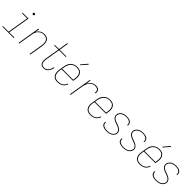

<svg xmlns="http://www.w3.org/2000/svg" viewBox="437 -2432 4125 4125"><g transform="rotate(45 2500.0 -369.0)"><path d="M371 0H21V-18H194L274 -502H117V-520H297L214 -18H371ZM309 -644Q303 -644 297.5 -646Q292 -648 288 -652.5Q284 -657 283.5 -663.5Q283 -670 284 -676Q284 -681 286.5 -685Q289 -689 293 -691.5Q297 -694 301 -695.5Q305 -697 310 -697Q316 -697 321.5 -694.5Q327 -692 331 -687.5Q335 -683 336 -676.5Q337 -670 336 -664Q335 -659 332.5 -655Q330 -651 326.5 -648.5Q323 -646 318.5 -645Q314 -644 309 -644Z M516 0 602 -520H622L605 -421Q617 -445 636.5 -466.5Q656 -488 679 -502Q702 -516 728.5 -522Q755 -528 781 -528Q808 -528 833 -521Q858 -514 877.5 -498.5Q897 -483 908.5 -460.5Q920 -438 924.5 -412.5Q929 -387 928 -360.5Q927 -334 923 -307L872 0H852L903 -310Q907 -334 908.5 -358Q910 -382 906 -405Q902 -428 891.5 -448.5Q881 -469 864 -483Q847 -497 824 -503.5Q801 -510 777 -510Q755 -510 731.5 -505Q708 -500 687.5 -488Q667 -476 649.5 -458.5Q632 -441 620 -420Q608 -399 601 -376.5Q594 -354 591 -331L536 0Z M1277 8Q1256 8 1236 2.5Q1216 -3 1201 -15.5Q1186 -28 1177 -46Q1168 -64 1164.5 -84Q1161 -104 1162 -125Q1163 -146 1166 -167L1222 -502H1098L1099 -520H1225L1260 -735H1280L1245 -520H1449L1448 -502H1242L1186 -164Q1183 -146 1182 -127.5Q1181 -109 1183.5 -92Q1186 -75 1193.5 -59Q1201 -43 1213.5 -31.5Q1226 -20 1243 -15Q1260 -10 1278 -10Q1296 -10 1314 -15Q1332 -20 1348 -31Q1364 -42 1376.5 -57Q1389 -72 1397 -88.5Q1405 -105 1411 -122.5Q1417 -140 1420 -158L1421 -165H1440L1439 -157Q1435 -137 1429 -117Q1423 -97 1413 -78.5Q1403 -60 1388.5 -43Q1374 -26 1356 -14Q1338 -2 1317.5 3Q1297 8 1277 8Z M1696 8Q1668 8 1642.5 1.5Q1617 -5 1596 -20Q1575 -35 1562 -57Q1549 -79 1542.5 -105Q1536 -131 1537.5 -158.5Q1539 -186 1543 -213L1563 -333Q1567 -359 1575 -384Q1583 -409 1597.5 -432Q1612 -455 1632 -474Q1652 -493 1676 -505.5Q1700 -518 1726 -523Q1752 -528 1777 -528Q1805 -528 1831 -521.5Q1857 -515 1878 -500Q1899 -485 1912.5 -463Q1926 -441 1931.5 -415Q1937 -389 1936 -361.5Q1935 -334 1931 -307L1921 -251H1569L1562 -210Q1559 -186 1557.5 -161Q1556 -136 1561.5 -113Q1567 -90 1578.5 -69.5Q1590 -49 1608 -35.5Q1626 -22 1649.5 -16Q1673 -10 1697 -10Q1726 -10 1754.5 -15.5Q1783 -21 1809.5 -36.5Q1836 -52 1855 -77Q1874 -102 1880 -130H1899Q1895 -109 1884 -89Q1873 -69 1857.5 -52Q1842 -35 1822.5 -23Q1803 -11 1781.5 -4Q1760 3 1738.5 5.5Q1717 8 1696 8ZM1572 -269H1904L1911 -310Q1915 -334 1916 -359Q1917 -384 1912.5 -407Q1908 -430 1896.5 -450Q1885 -470 1867 -484Q1849 -498 1825.5 -504Q1802 -510 1777 -510Q1754 -510 1730.5 -505.5Q1707 -501 1685 -489.5Q1663 -478 1644.5 -460Q1626 -442 1613.5 -421Q1601 -400 1593.5 -376.5Q1586 -353 1582 -330ZM1790 -595 1777 -605 1895 -746 1912 -734Z M2076 0 2162 -520H2182L2162 -398Q2173 -424 2190 -448.5Q2207 -473 2230.5 -491.5Q2254 -510 2281.5 -519Q2309 -528 2337 -528Q2364 -528 2389.5 -521.5Q2415 -515 2432 -497.5Q2449 -480 2453.5 -454Q2458 -428 2453 -401H2433Q2437 -424 2433.5 -446.5Q2430 -469 2415 -484Q2400 -499 2378.5 -504.5Q2357 -510 2334 -510Q2309 -510 2283 -501.5Q2257 -493 2236 -476Q2215 -459 2198.5 -436.5Q2182 -414 2171.5 -389.5Q2161 -365 2154.5 -339.5Q2148 -314 2144 -289L2096 0Z M2696 8Q2668 8 2642.5 1.5Q2617 -5 2596 -20Q2575 -35 2562 -57Q2549 -79 2542.5 -105Q2536 -131 2537.5 -158.5Q2539 -186 2543 -213L2563 -333Q2567 -359 2575 -384Q2583 -409 2597.5 -432Q2612 -455 2632 -474Q2652 -493 2676 -505.5Q2700 -518 2726 -523Q2752 -528 2777 -528Q2805 -528 2831 -521.5Q2857 -515 2878 -500Q2899 -485 2912.5 -463Q2926 -441 2931.5 -415Q2937 -389 2936 -361.5Q2935 -334 2931 -307L2921 -251H2569L2562 -210Q2559 -186 2557.5 -161Q2556 -136 2561.5 -113Q2567 -90 2578.5 -69.5Q2590 -49 2608 -35.5Q2626 -22 2649.5 -16Q2673 -10 2697 -10Q2726 -10 2754.5 -15.5Q2783 -21 2809.5 -36.5Q2836 -52 2855 -77Q2874 -102 2880 -130H2899Q2895 -109 2884 -89Q2873 -69 2857.5 -52Q2842 -35 2822.5 -23Q2803 -11 2781.5 -4Q2760 3 2738.5 5.5Q2717 8 2696 8ZM2572 -269H2904L2911 -310Q2915 -334 2916 -359Q2917 -384 2912.5 -407Q2908 -430 2896.5 -450Q2885 -470 2867 -484Q2849 -498 2825.5 -504Q2802 -510 2777 -510Q2754 -510 2730.5 -505.5Q2707 -501 2685 -489.5Q2663 -478 2644.5 -460Q2626 -442 2613.5 -421Q2601 -400 2593.5 -376.5Q2586 -353 2582 -330Z M3194 8Q3173 8 3153 6Q3133 4 3114.5 -1.5Q3096 -7 3079 -16.5Q3062 -26 3050.5 -40.5Q3039 -55 3034 -74.5Q3029 -94 3033 -114L3034 -120H3053L3052 -115Q3049 -97 3053.5 -80.5Q3058 -64 3068.5 -51.5Q3079 -39 3094.5 -31Q3110 -23 3126 -18Q3142 -13 3159.5 -11.5Q3177 -10 3195 -10Q3213 -10 3231.5 -11.5Q3250 -13 3268 -18Q3286 -23 3303 -31.5Q3320 -40 3335 -53Q3350 -66 3359.5 -83Q3369 -100 3372 -117Q3376 -141 3367.5 -162Q3359 -183 3343.5 -198Q3328 -213 3307.5 -222.5Q3287 -232 3266.5 -240Q3246 -248 3224.5 -255Q3203 -262 3183 -271Q3163 -280 3144.5 -292Q3126 -304 3113 -321Q3100 -338 3093.5 -360Q3087 -382 3091 -405Q3094 -425 3104 -443.5Q3114 -462 3129 -477Q3144 -492 3162.5 -502Q3181 -512 3200.5 -518Q3220 -524 3240 -526Q3260 -528 3279 -528Q3299 -528 3318.5 -526Q3338 -524 3356.5 -518.5Q3375 -513 3390.5 -503Q3406 -493 3417 -478Q3428 -463 3432 -444.5Q3436 -426 3433 -406L3432 -400H3413L3414 -405Q3417 -422 3413 -438.5Q3409 -455 3399 -467.5Q3389 -480 3375 -488.5Q3361 -497 3345.5 -502Q3330 -507 3312.5 -508.5Q3295 -510 3278 -510Q3261 -510 3243 -508Q3225 -506 3208 -501Q3191 -496 3174.5 -487.5Q3158 -479 3144.5 -466Q3131 -453 3121.5 -436.5Q3112 -420 3109 -403Q3105 -379 3114 -358Q3123 -337 3138.5 -322Q3154 -307 3173.5 -297.5Q3193 -288 3214.5 -280Q3236 -272 3256.5 -265Q3277 -258 3297.5 -249Q3318 -240 3336 -228Q3354 -216 3368 -199Q3382 -182 3388.5 -160.5Q3395 -139 3391 -115Q3387 -95 3376.5 -76Q3366 -57 3350 -42Q3334 -27 3314.5 -17Q3295 -7 3275 -1.5Q3255 4 3234.5 6Q3214 8 3194 8Z M3694 8Q3673 8 3653 6Q3633 4 3614.5 -1.5Q3596 -7 3579 -16.5Q3562 -26 3550.5 -40.5Q3539 -55 3534 -74.5Q3529 -94 3533 -114L3534 -120H3553L3552 -115Q3549 -97 3553.5 -80.5Q3558 -64 3568.5 -51.5Q3579 -39 3594.5 -31Q3610 -23 3626 -18Q3642 -13 3659.5 -11.5Q3677 -10 3695 -10Q3713 -10 3731.5 -11.5Q3750 -13 3768 -18Q3786 -23 3803 -31.5Q3820 -40 3835 -53Q3850 -66 3859.5 -83Q3869 -100 3872 -117Q3876 -141 3867.5 -162Q3859 -183 3843.5 -198Q3828 -213 3807.5 -222.5Q3787 -232 3766.5 -240Q3746 -248 3724.5 -255Q3703 -262 3683 -271Q3663 -280 3644.5 -292Q3626 -304 3613 -321Q3600 -338 3593.5 -360Q3587 -382 3591 -405Q3594 -425 3604 -443.5Q3614 -462 3629 -477Q3644 -492 3662.5 -502Q3681 -512 3700.5 -518Q3720 -524 3740 -526Q3760 -528 3779 -528Q3799 -528 3818.5 -526Q3838 -524 3856.5 -518.5Q3875 -513 3890.5 -503Q3906 -493 3917 -478Q3928 -463 3932 -444.5Q3936 -426 3933 -406L3932 -400H3913L3914 -405Q3917 -422 3913 -438.5Q3909 -455 3899 -467.5Q3889 -480 3875 -488.5Q3861 -497 3845.5 -502Q3830 -507 3812.5 -508.5Q3795 -510 3778 -510Q3761 -510 3743 -508Q3725 -506 3708 -501Q3691 -496 3674.5 -487.5Q3658 -479 3644.5 -466Q3631 -453 3621.5 -436.5Q3612 -420 3609 -403Q3605 -379 3614 -358Q3623 -337 3638.5 -322Q3654 -307 3673.5 -297.5Q3693 -288 3714.5 -280Q3736 -272 3756.5 -265Q3777 -258 3797.5 -249Q3818 -240 3836 -228Q3854 -216 3868 -199Q3882 -182 3888.5 -160.5Q3895 -139 3891 -115Q3887 -95 3876.5 -76Q3866 -57 3850 -42Q3834 -27 3814.5 -17Q3795 -7 3775 -1.5Q3755 4 3734.5 6Q3714 8 3694 8Z M4196 8Q4168 8 4142.5 1.5Q4117 -5 4096 -20Q4075 -35 4062 -57Q4049 -79 4042.5 -105Q4036 -131 4037.5 -158.5Q4039 -186 4043 -213L4063 -333Q4067 -359 4075 -384Q4083 -409 4097.5 -432Q4112 -455 4132 -474Q4152 -493 4176 -505.5Q4200 -518 4226 -523Q4252 -528 4277 -528Q4305 -528 4331 -521.5Q4357 -515 4378 -500Q4399 -485 4412.5 -463Q4426 -441 4431.5 -415Q4437 -389 4436 -361.5Q4435 -334 4431 -307L4421 -251H4069L4062 -210Q4059 -186 4057.5 -161Q4056 -136 4061.5 -113Q4067 -90 4078.5 -69.5Q4090 -49 4108 -35.5Q4126 -22 4149.5 -16Q4173 -10 4197 -10Q4226 -10 4254.5 -15.5Q4283 -21 4309.5 -36.5Q4336 -52 4355 -77Q4374 -102 4380 -130H4399Q4395 -109 4384 -89Q4373 -69 4357.5 -52Q4342 -35 4322.5 -23Q4303 -11 4281.5 -4Q4260 3 4238.5 5.5Q4217 8 4196 8ZM4072 -269H4404L4411 -310Q4415 -334 4416 -359Q4417 -384 4412.5 -407Q4408 -430 4396.5 -450Q4385 -470 4367 -484Q4349 -498 4325.5 -504Q4302 -510 4277 -510Q4254 -510 4230.5 -505.5Q4207 -501 4185 -489.5Q4163 -478 4144.5 -460Q4126 -442 4113.5 -421Q4101 -400 4093.5 -376.5Q4086 -353 4082 -330ZM4290 -595 4277 -605 4395 -746 4412 -734Z M4694 8Q4673 8 4653 6Q4633 4 4614.5 -1.5Q4596 -7 4579 -16.5Q4562 -26 4550.5 -40.5Q4539 -55 4534 -74.5Q4529 -94 4533 -114L4534 -120H4553L4552 -115Q4549 -97 4553.5 -80.5Q4558 -64 4568.5 -51.5Q4579 -39 4594.5 -31Q4610 -23 4626 -18Q4642 -13 4659.5 -11.5Q4677 -10 4695 -10Q4713 -10 4731.5 -11.5Q4750 -13 4768 -18Q4786 -23 4803 -31.5Q4820 -40 4835 -53Q4850 -66 4859.5 -83Q4869 -100 4872 -117Q4876 -141 4867.5 -162Q4859 -183 4843.5 -198Q4828 -213 4807.5 -222.5Q4787 -232 4766.5 -240Q4746 -248 4724.5 -255Q4703 -262 4683 -271Q4663 -280 4644.5 -292Q4626 -304 4613 -321Q4600 -338 4593.5 -360Q4587 -382 4591 -405Q4594 -425 4604 -443.5Q4614 -462 4629 -477Q4644 -492 4662.5 -502Q4681 -512 4700.5 -518Q4720 -524 4740 -526Q4760 -528 4779 -528Q4799 -528 4818.5 -526Q4838 -524 4856.5 -518.5Q4875 -513 4890.5 -503Q4906 -493 4917 -478Q4928 -463 4932 -444.5Q4936 -426 4933 -406L4932 -400H4913L4914 -405Q4917 -422 4913 -438.5Q4909 -455 4899 -467.5Q4889 -480 4875 -488.5Q4861 -497 4845.5 -502Q4830 -507 4812.5 -508.5Q4795 -510 4778 -510Q4761 -510 4743 -508Q4725 -506 4708 -501Q4691 -496 4674.5 -487.5Q4658 -479 4644.5 -466Q4631 -453 4621.5 -436.5Q4612 -420 4609 -403Q4605 -379 4614 -358Q4623 -337 4638.5 -322Q4654 -307 4673.5 -297.5Q4693 -288 4714.5 -280Q4736 -272 4756.5 -265Q4777 -258 4797.5 -249Q4818 -240 4836 -228Q4854 -216 4868 -199Q4882 -182 4888.5 -160.5Q4895 -139 4891 -115Q4887 -95 4876.5 -76Q4866 -57 4850 -42Q4834 -27 4814.5 -17Q4795 -7 4775 -1.5Q4755 4 4734.5 6Q4714 8 4694 8Z"/></g></svg>

Font: Iosevka Term Curly Th Obl
Style: Regular
Weight: 100
Italic angle: -9°
Designer: Belleve Invis
Foundry: Belleve Invis
Version: Version 32.3.0